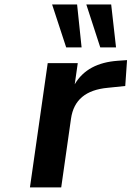

<svg xmlns="http://www.w3.org/2000/svg" viewBox="-20 -813 571 833"><path d="M245.6 0 288.1 -298.3C299.8 -379.4 352.1 -423.3 447.8 -432.1L523.4 -439.9L531.2 -552.2L490.2 -549.3C404.3 -543 341.3 -510.7 304.2 -447.3L317.4 -539.1H187L109.9 0ZM334 -607.4 314.5 -793.5H206.1L267.1 -607.4ZM483.4 -607.4 462.4 -793.5H354.5L415 -607.4Z"/></svg>

Font: Winston SemiBold
Style: Italic
Weight: 600
Italic angle: -8.13011°
Designer: Vernon Adams, Kim Jin-seong, David Berlow, Cristiano Sobral
Foundry: The Winston Project Authors
Version: Version 3.004